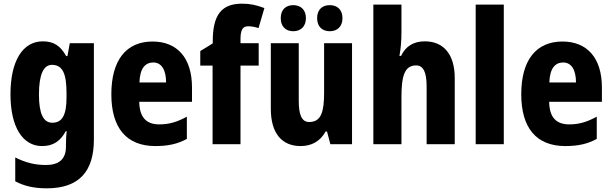

<svg xmlns="http://www.w3.org/2000/svg" viewBox="-20 -785 3330 1045"><path d="M213 -560C104 -560 37 -454 37 -272C37 -94 103 10 209 10C271 10 309 -18 338 -71H343C340 -48 339 -17 339 4V13C339 84 298 113 230 113C171 113 121 101 63 72V202C113 228 166 240 235 240C412 240 491 146 491 -25V-550H360L347 -480H340C309 -536 272 -560 213 -560ZM263 -432C320 -432 342 -385 342 -280V-254C342 -160 319 -117 265 -117C216 -117 192 -166 192 -270C192 -378 216 -432 263 -432Z M810 -559C668 -559 586 -459 586 -272C586 -89 668 10 826 10C896 10 948 -2 997 -29V-150C944 -121 901 -108 847 -108C774 -108 739 -149 738 -231H1025V-309C1025 -468 946 -559 810 -559ZM814 -445C859 -445 884 -405 884 -336H739C741 -413 771 -445 814 -445Z M1388 -428V-550H1289V-572C1289 -622 1301 -642 1330 -642C1350 -642 1369 -638 1387 -632L1419 -741C1374 -758 1342 -765 1297 -765C1186 -765 1138 -704 1138 -562V-549L1070 -507V-428H1137V0H1289V-428Z M1508 -686C1508 -640 1536 -615 1576 -615C1617 -615 1645 -641 1645 -686C1645 -732 1617 -757 1576 -757C1536 -757 1508 -733 1508 -686ZM1706 -686C1706 -641 1733 -615 1775 -615C1816 -615 1844 -641 1844 -686C1844 -732 1816 -757 1775 -757C1734 -757 1706 -733 1706 -686ZM1896 -550H1744V-282C1744 -180 1730 -121 1663 -121C1622 -121 1606 -160 1606 -237V-550H1454V-192C1454 -60 1514 10 1616 10C1676 10 1723 -16 1752 -69H1760L1778 0H1896Z M2165 -612V-760H2012V0H2165V-256C2165 -372 2182 -429 2245 -429C2284 -429 2302 -392 2302 -315V0H2455V-360C2455 -491 2393 -560 2292 -560C2232 -560 2188 -534 2163 -481H2154C2161 -517 2165 -561 2165 -612Z M2722 0V-760H2569V0Z M3041 -559C2899 -559 2817 -459 2817 -272C2817 -89 2899 10 3057 10C3127 10 3179 -2 3228 -29V-150C3175 -121 3132 -108 3078 -108C3005 -108 2970 -149 2969 -231H3256V-309C3256 -468 3177 -559 3041 -559ZM3045 -445C3090 -445 3115 -405 3115 -336H2970C2972 -413 3002 -445 3045 -445Z"/></svg>

Font: Noto Sans Georgian Condensed ExtraBold
Style: Regular
Weight: 800
Width: 3
Designer: Monotype Design Team, Akaki Razmadze
Foundry: Google LLC
Version: Version 2.005